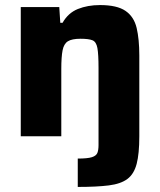

<svg xmlns="http://www.w3.org/2000/svg" viewBox="-20 -538 631 758"><path d="M287 200V88Q326 88 343 82.5Q360 77 364.5 65.5Q369 54 369 35V-270Q369 -324 364.5 -348.5Q360 -373 345 -379Q330 -385 298 -385Q264 -385 248 -375Q232 -365 227 -339Q222 -313 222 -266V0H62V-510H214L218 -448H227Q249 -487 287.5 -502.5Q326 -518 375 -518Q442 -518 475.5 -495Q509 -472 519.5 -427.5Q530 -383 530 -319V0Q530 69 519.5 109Q509 149 483 168.5Q457 188 409.5 194Q362 200 287 200Z"/></svg>

Font: Saira
Style: Bold
Weight: 700
Designer: Hector Gatti with collaboration of the Omnibus-Type team
Foundry: Omnibus-Type
Version: Version 1.100; ttfautohint (v1.8.3)